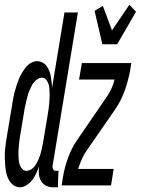

<svg xmlns="http://www.w3.org/2000/svg" viewBox="-42 -788 598 816"><path d="M43 8Q27 8 14.5 -1.5Q2 -11 -5.5 -25.5Q-13 -40 -16 -55.5Q-19 -71 -20 -87Q-21 -103 -21.5 -119.5Q-22 -136 -20.5 -152.5Q-19 -169 -16.5 -186Q-14 -203 -11 -219L9 -339Q11 -353 13.5 -367Q16 -381 19.5 -394.5Q23 -408 27.5 -422Q32 -436 37 -449Q42 -462 49.5 -475Q57 -488 66 -500Q75 -512 88.5 -520Q102 -528 115 -528Q127 -528 138 -522.5Q149 -517 156 -507.5Q163 -498 167.5 -486.5Q172 -475 174 -463Q176 -451 177.5 -438.5Q179 -426 179 -413L232 -735H289L182 -86Q180 -77 183.5 -69.5Q187 -62 195 -62H207L206 -52L204 8H183Q167 8 153.5 1Q140 -6 132.5 -18.5Q125 -31 123.5 -47Q122 -63 124 -79Q118 -65 111.5 -50.5Q105 -36 95.5 -23.5Q86 -11 71.5 -1.5Q57 8 43 8ZM70 -62Q82 -62 93 -70Q104 -78 110.5 -89Q117 -100 122 -111.5Q127 -123 130.5 -135Q134 -147 136.5 -158.5Q139 -170 141 -182L161 -302Q163 -313 164.5 -324Q166 -335 167 -346Q168 -357 168.5 -368Q169 -379 169 -389.5Q169 -400 168 -411Q167 -422 164 -431.5Q161 -441 154 -449.5Q147 -458 136 -458Q127 -458 118 -452Q109 -446 102.5 -438.5Q96 -431 91.5 -421.5Q87 -412 83 -403Q79 -394 76.5 -384.5Q74 -375 71.5 -365.5Q69 -356 67 -346.5Q65 -337 63 -328L43 -208Q41 -198 40 -187.5Q39 -177 38 -166.5Q37 -156 36.5 -145.5Q36 -135 36.5 -125Q37 -115 38 -105Q39 -95 42.5 -86Q46 -77 53 -69.5Q60 -62 70 -62ZM393 -600 360 -742 395 -763 434 -659 508 -768 536 -738 456 -600ZM220 0 225 -33Q232 -75 247 -117Q262 -159 288 -196L408 -371Q421 -389 430.5 -409Q440 -429 445 -450H294L306 -520H516L511 -488Q503 -445 488 -403Q473 -361 448 -324L327 -149Q314 -131 305.5 -111Q297 -91 290 -70H441L430 0Z"/></svg>

Font: Iosevka Term Curly
Style: Italic
Weight: 400
Italic angle: -9°
Designer: Belleve Invis
Foundry: Belleve Invis
Version: Version 32.3.0